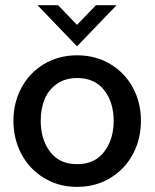

<svg xmlns="http://www.w3.org/2000/svg" viewBox="-20 -710 595 739"><path d="M276.4 -531.7 124.5 -689.9H203.6L276.4 -614.3L349.1 -689.9H428.7ZM31.7 -245.1Q31.7 -314 62 -371.3Q92.3 -428.7 148.7 -462.9Q205.1 -497.1 276.9 -497.1Q348.6 -497.1 405.3 -462.9Q461.9 -428.7 492.2 -371.3Q522.5 -314 522.5 -245.1Q522.5 -175.8 492.2 -117.9Q461.9 -60.1 405.3 -25.4Q348.6 9.3 276.9 9.3Q205.1 9.3 148.7 -25.4Q92.3 -60.1 62 -117.9Q31.7 -175.8 31.7 -245.1ZM417.5 -245.1Q417.5 -315.9 381.1 -362.8Q344.7 -409.7 276.9 -409.7Q231 -409.7 198.5 -386.7Q166 -363.8 151.4 -327.4Q136.7 -291 136.7 -245.1Q136.7 -173.3 172.9 -125.7Q209 -78.1 276.9 -78.1Q344.7 -78.1 381.1 -126Q417.5 -173.8 417.5 -245.1Z"/></svg>

Font: HK Grotesk SemiBold Legacy
Style: Regular
Weight: 600
Designer: Alfredo Marco Pradil
Foundry: Hanken Design Co.
Version: Version 2.022;PS 002.022;hotconv 1.0.88;makeotf.lib2.5.64775